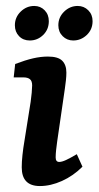

<svg xmlns="http://www.w3.org/2000/svg" viewBox="-20 -618 331 645"><path d="M198 -321 172 -142Q170 -128 168.5 -114Q167 -100 167 -89Q167 -74 179 -74Q188 -74 202 -80.5Q216 -87 238 -100L257 -58Q226 -27 188 -10Q150 7 114 7Q53 7 53 -56Q53 -74 55.5 -97.5Q58 -121 62 -144L83 -276Q85 -289 86.5 -306Q88 -323 88 -331Q88 -346 80.5 -352Q73 -358 59 -358H26L31 -403Q65 -416 91 -422Q117 -428 141 -428Q175 -428 189 -414Q203 -400 203 -374Q203 -363 201.5 -348.5Q200 -334 198 -321ZM226 -482Q205 -482 190.5 -496.5Q176 -511 176 -533Q176 -560 195.5 -579Q215 -598 241 -598Q262 -598 276.5 -583.5Q291 -569 291 -547Q291 -519 271.5 -500.5Q252 -482 226 -482ZM80 -482Q58 -482 44 -496.5Q30 -511 30 -533Q30 -560 49.5 -579Q69 -598 95 -598Q116 -598 130 -583.5Q144 -569 144 -547Q144 -519 125 -500.5Q106 -482 80 -482Z"/></svg>

Font: Rasa SemiBold
Style: Italic
Weight: 600
Italic angle: -7.10001°
Designer: Anna Giedrys (Yrsa+Rasa design), David Brezina (Yrsa art-direction, Rasa art-direction, design)
Foundry: Rosetta Type Foundry
Version: Version 2.004